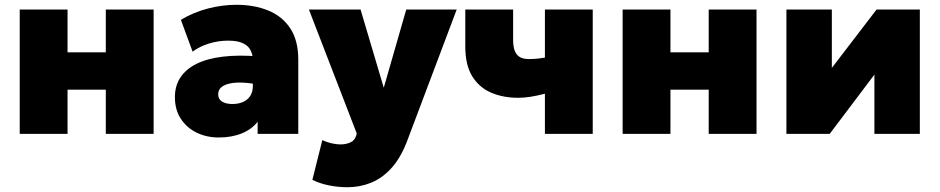

<svg xmlns="http://www.w3.org/2000/svg" viewBox="-20 -560 3930 803"><path d="M62.5 0V-520H262.5V-341H422.5V-520H622.5V0H422.5V-185H262.5V0Z M894.5 15Q844.5 15 803 -5Q761.5 -25 736.5 -62.8Q711.5 -100.5 711.5 -154Q711.5 -200.5 734.2 -235.5Q757 -270.5 801.5 -292.8Q846 -315 911.8 -323Q977.5 -331 1063.5 -324L1064.5 -205Q1030.5 -212.5 999.5 -214.2Q968.5 -216 944.5 -211.5Q920.5 -207 906.5 -195.8Q892.5 -184.5 892.5 -165.5Q892.5 -145 909 -135Q925.5 -125 952 -125Q976 -125 995.2 -133Q1014.5 -141 1026 -157.8Q1037.5 -174.5 1037.5 -201V-307Q1037.5 -331 1028 -349.8Q1018.5 -368.5 996 -379.2Q973.5 -390 933.5 -390Q893.5 -390 854.2 -378Q815 -366 785.5 -344L736.5 -477Q788.5 -508.5 849 -524.2Q909.5 -540 968.5 -540Q1043 -540 1101.5 -516.2Q1160 -492.5 1193.8 -441.8Q1227.5 -391 1227.5 -310V0H1057.5V-51Q1033.5 -19.5 991.5 -2.2Q949.5 15 894.5 15Z M1434 223Q1393.5 223 1355.2 215.2Q1317 207.5 1286.5 192L1328 26Q1344.5 34 1365 39Q1385.5 44 1404 44Q1426.5 44 1445.2 35.8Q1464 27.5 1470 6L1472 -2L1272 -520H1488L1585 -193L1679 -520H1890L1680 37Q1652.5 105.5 1614.2 146.2Q1576 187 1530 205Q1484 223 1434 223Z M2259 0V-168Q2227.5 -160 2200.5 -155.5Q2173.5 -151 2147 -151Q2084 -151 2034 -172.5Q1984 -194 1955 -241Q1926 -288 1926 -365V-520H2126V-391Q2126 -353 2141 -333Q2156 -313 2192 -313Q2214.5 -313 2229.8 -315Q2245 -317 2259 -319V-520H2459V0Z M2584 0V-520H2784V-341H2944V-520H3144V0H2944V-185H2784V0Z M3269 0V-520H3459V-276L3646 -520H3827V0H3637V-248L3450 0Z"/></svg>

Font: Geologica Roman Black
Style: Regular
Weight: 900
Designer: Sindre Bremnes, Frode Helland
Foundry: Monokrom Skriftforlag AS
Version: Version 1.010;gftools[0.9.28]